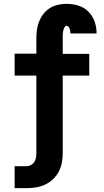

<svg xmlns="http://www.w3.org/2000/svg" viewBox="-20 -763 540 998"><path d="M56 215V101H118Q130 101 141 95Q152 89 158.5 79Q165 69 167 56.5Q169 44 169 32V-370H56V-484H169V-563Q169 -586 172 -608.5Q175 -631 183.5 -652Q192 -673 206 -691Q220 -709 239.5 -721Q259 -733 281 -738Q303 -743 326 -743Q357 -743 387 -734Q417 -725 439 -703Q461 -681 471.5 -651.5Q482 -622 482 -591V-589H346Q346 -595 345 -601.5Q344 -608 342 -613.5Q340 -619 336 -624Q332 -629 326 -629Q320 -629 316.5 -623Q313 -617 311 -611.5Q309 -606 308 -600Q307 -594 306.5 -587.5Q306 -581 306 -575Q306 -569 306 -563V-483H444V-370H306V32Q306 57 301.5 82Q297 107 285.5 129Q274 151 255.5 168.5Q237 186 214.5 196.5Q192 207 167.5 211Q143 215 118 215Z"/></svg>

Font: Iosevka Term Curly Heavy
Style: Regular
Weight: 900
Designer: Belleve Invis
Foundry: Belleve Invis
Version: Version 32.3.0